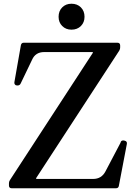

<svg xmlns="http://www.w3.org/2000/svg" viewBox="-20 -1009 748 1029"><path d="M363 -850Q333 -850 313.5 -869.5Q294 -889 294 -919Q294 -950 313.5 -969.5Q333 -989 363 -989Q394 -989 413.5 -969.5Q433 -950 433 -919Q433 -889 413.5 -869.5Q394 -850 363 -850ZM43 0Q28 0 28 -15V-26Q28 -36 32 -41V-42L477 -725Q480 -730 474 -730H217Q170 -730 152 -689L91 -562Q86 -551 75 -551H71Q64 -551 60 -556Q56 -561 57 -568L92 -767Q95 -780 107 -780H609Q624 -780 624 -765V-755Q624 -745 620 -740V-739L174 -55Q172 -50 177 -50H479Q524 -50 545 -90L627 -246H626Q630 -258 644 -256L648 -255Q662 -252 660 -238L617 -13Q615 0 601 0Z"/></svg>

Font: Caslon OS
Style: Regular
Weight: 400
Designer: Alfredo Marco Pradil
Foundry: Hanken Design Co.
Version: Version 1.000;PS 001.000;hotconv 1.0.88;makeotf.lib2.5.64775